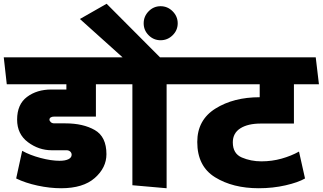

<svg xmlns="http://www.w3.org/2000/svg" viewBox="-31 -985 1716 1021"><path d="M87 -183Q128 -160 184.5 -145Q241 -130 286 -130Q316 -130 333 -138.5Q350 -147 350 -162Q350 -172 342.5 -179Q335 -186 323 -186H244Q175 -186 117.5 -229Q60 -272 60 -349Q60 -430 112.5 -469.5Q165 -509 242 -509H322V-537H5L-11 -680H562L579 -537H479V-365H257Q245 -365 238.5 -360.5Q232 -356 232 -349Q232 -342 239 -335.5Q246 -329 258 -329H317Q411 -329 473 -293.5Q535 -258 535 -165Q535 -93 473 -38.5Q411 16 294 16Q234 16 169 2Q104 -12 55 -36Z M820 -680H951L968 -537H855V16L673 0V-537H573L557 -680H621L394 -884L536 -965ZM823 -771Q786 -771 759.5 -797.5Q733 -824 733 -861Q733 -898 759.5 -925Q786 -952 823 -952Q860 -952 887 -925Q914 -898 914 -861Q914 -824 887 -797.5Q860 -771 823 -771Z M1591 -36Q1555 -15 1487.5 0.5Q1420 16 1345 16Q1207 16 1112.5 -42.5Q1018 -101 1018 -230Q1018 -347 1114.5 -407.5Q1211 -468 1350 -468V-537H962L946 -680H1648L1665 -537H1532V-328H1356Q1287 -328 1247 -302.5Q1207 -277 1207 -228Q1207 -168 1255 -147.5Q1303 -127 1359 -127Q1415 -127 1466.5 -141.5Q1518 -156 1559 -179Z"/></svg>

Font: Palanquin Dark
Style: Bold
Weight: 700
Designer: Pria Ravichandran
Version: Version 1.000